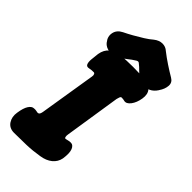

<svg xmlns="http://www.w3.org/2000/svg" viewBox="-316 -953 1039 1039"><g transform="rotate(45 203.5 -434.0)"><path d="M31 21Q-5 21 -22.5 -5.5Q-40 -32 -34 -68Q-28 -109 -15 -129Q-2 -149 14 -149Q24 -150 30.5 -148.5Q37 -147 45 -146Q54 -147 57.5 -155Q61 -163 62 -171L114 -493Q116 -504 112.5 -510.5Q109 -517 102 -516Q95 -516 87.5 -515.5Q80 -515 72 -513Q55 -509 49.5 -521.5Q44 -534 46 -555.5Q48 -577 51 -602Q57 -639 81.5 -659.5Q106 -680 139 -683Q235 -691 328 -683Q361 -680 379 -659.5Q397 -639 391 -602Q385 -565 367.5 -542Q350 -519 331 -523Q326 -524 321.5 -525Q317 -526 309 -526Q302 -526 299 -517.5Q296 -509 294 -501L244 -179Q242 -167 244 -160Q246 -153 252 -153Q258 -154 266.5 -156.5Q275 -159 284 -159Q304 -160 313.5 -137Q323 -114 316 -68Q310 -37 285 -16.5Q260 4 220 10Q172 18 124.5 19.5Q77 21 31 21ZM421 -791Q445 -777 443 -750.5Q441 -724 423 -698L422 -696Q407 -673 386 -663Q365 -653 344.5 -654Q324 -655 310 -665Q287 -680 273 -695Q259 -710 241 -724Q234 -730 224 -724Q201 -710 183 -695Q165 -680 137 -665Q113 -651 85 -655Q57 -659 41 -678L40 -680Q19 -705 25 -735Q31 -765 63 -781Q86 -792 113.5 -807.5Q141 -823 166.5 -839Q192 -855 209 -870Q233 -889 257.5 -889Q282 -889 299 -873Q327 -851 359.5 -829.5Q392 -808 421 -791Z"/></g></svg>

Font: Winky Sans ExtraBold
Style: Italic
Weight: 800
Italic angle: -8.97852°
Designer: Simon Atzbach
Foundry: typofactur
Version: Version 1.205